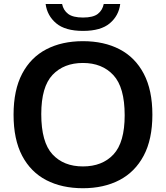

<svg xmlns="http://www.w3.org/2000/svg" viewBox="-20 -962 856 991"><path d="M408 9.5Q299.5 9.5 219 -32.2Q138.5 -74 94.2 -158.2Q50 -242.5 50 -370Q50 -497.5 94.5 -581.8Q139 -666 219.5 -707.8Q300 -749.5 408 -749.5Q517 -749.5 597.5 -707.5Q678 -665.5 722.2 -581.2Q766.5 -497 766.5 -370Q766.5 -243 721.8 -158.8Q677 -74.5 596.5 -32.5Q516 9.5 408 9.5ZM408 -103Q508 -103 565.8 -165Q623.5 -227 623.5 -367Q623.5 -511.5 565.2 -574.2Q507 -637 408 -637Q309.5 -637 251.2 -575.5Q193 -514 193 -373Q193 -228 250.8 -165.5Q308.5 -103 408 -103ZM408.5 -802.5Q316.5 -802.5 270 -841.8Q223.5 -881 215.5 -941.5H300.5Q307 -909 331.8 -890.2Q356.5 -871.5 408.5 -871.5Q460.5 -871.5 484.8 -890.2Q509 -909 515.5 -941.5H600.5Q593 -881 546.8 -841.8Q500.5 -802.5 408.5 -802.5Z"/></svg>

Font: Encode Sans SmExp SmBold
Style: Regular
Weight: 600
Width: 6
Designer: Multiple Designers
Foundry: Impallari Type
Version: Version 3.002; ttfautohint (v1.8.3) -l 8 -r 50 -G 200 -x 14 